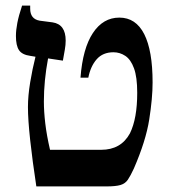

<svg xmlns="http://www.w3.org/2000/svg" viewBox="-20 -667 605 687"><path d="M110 0Q96 -92 88 -165.5Q80 -239 80 -284Q80 -324 88 -372.5Q96 -421 107 -464L89 -467Q59 -471 48 -487.5Q37 -504 37 -538Q37 -559 42 -585Q47 -611 59 -647H88V-636Q88 -599 122 -593L168 -587Q215 -580 215 -522Q215 -506 212 -489.5Q209 -473 205 -450L152 -458Q137 -378 137 -304Q137 -268 142 -225.5Q147 -183 159 -131H342Q413 -131 445 -190Q471 -243 471 -335Q471 -391 459.5 -422.5Q448 -454 428.5 -467Q409 -480 386 -480Q348 -480 326 -455Q304 -430 296 -389H268Q276 -494 312.5 -549Q349 -604 407 -604Q466 -604 496 -545Q526 -486 526 -372Q526 -316 514 -239.5Q502 -163 459 -64Q447 -38 437.5 -24Q428 -10 411 -5Q394 0 361 0Z"/></svg>

Font: Noto Serif Hebrew SemiCondensed SemiBold
Style: Regular
Weight: 600
Width: 4
Designer: Monotype Design Team
Foundry: Monotype Imaging Inc.
Version: Version 2.004; ttfautohint (v1.8.4.7-5d5b)